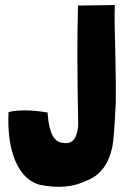

<svg xmlns="http://www.w3.org/2000/svg" viewBox="-20 -732 509 761"><path d="M435 -712Q433 -650 437 -522Q440 -394 439 -329Q432 -178 425 -149Q403 -46 323 -16Q244 23 136 0Q63 -22 32 -118Q9 -190 14 -288Q75 -302 169 -286V-280Q177 -169 229 -166Q284 -155 290 -236Q284 -540 289 -703V-710Z"/></svg>

Font: Londrina Solid
Style: Regular
Weight: 400
Designer: Marcelo Magalhaes
Foundry: Marcelo Magalh„es
Version: Version 1.001 2011